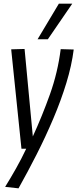

<svg xmlns="http://www.w3.org/2000/svg" viewBox="-20 -810 422 1047"><path d="M311 -542 382 -540Q371 -453 342 -358Q313 -263 271 -164Q229 -65 180 31.5Q131 128 81 217L8 209Q39 159 68 107.5Q97 56 123 1H97L41 -541L114 -543L159 -66Q210 -177 252.5 -296Q295 -415 311 -542ZM185 -596 301 -790H374L241 -596Z"/></svg>

Font: Georama SemiCondensed
Style: Italic
Weight: 400
Width: 4
Italic angle: -9°
Designer: Jean-Baptiste Levee
Foundry: Production Type
Version: Version 1.000